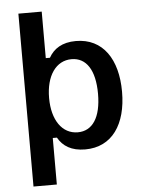

<svg xmlns="http://www.w3.org/2000/svg" viewBox="-57 -712 676 922"><g transform="rotate(-5 281.0 -250.5)"><path d="M179.2 166.7V-57.5H199.2C222.5 -15.8 263.3 10.8 330 10.8C460 10.8 530 -93.3 530 -250C530 -405.8 460.8 -511.7 330 -511.7C263.3 -511.7 222.5 -484.2 199.2 -442.5H179.2V-666.7H66.7V166.7ZM301.7 -74.2C226.7 -74.2 178.3 -143.3 178.3 -250C178.3 -357.5 226.7 -426.7 301.7 -426.7C372.5 -426.7 414.2 -365 414.2 -250C414.2 -135.8 372.5 -74.2 301.7 -74.2Z"/></g></svg>

Font: Familjen Grotesk Medium
Style: Regular
Weight: 500
Designer: Anders Wikstroem, Jonas Baeckman, Matilda Gysing, Kristian Moeller
Foundry: Familjen STHLM AB
Version: Version 2.000